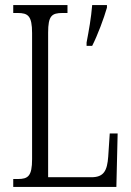

<svg xmlns="http://www.w3.org/2000/svg" viewBox="-20 -734 515 754"><path d="M32 0H437L442 -210H411L405 -119C401 -64 388 -38 339 -38H169V-606C169 -672 183 -683 226 -683H245V-714H32V-683H49C90 -683 106 -672 106 -604V-109C106 -42 90 -31 50 -31H32ZM320 -567V-554H342C363 -595 388 -662 400 -704V-714H342C338 -664 329 -614 320 -567Z"/></svg>

Font: Noto Serif Bengali ExtraCondensed Light
Style: Regular
Weight: 300
Width: 2
Designer: Juan Bruce, Universal Thirst, Indian Type Foundry and the Monotype Design Team.
Foundry: Monotype Imaging Inc.
Version: Version 2.003